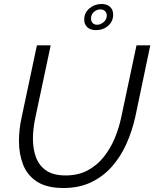

<svg xmlns="http://www.w3.org/2000/svg" viewBox="-20 -937 773 962"><path d="M298 5Q215 5 166 -26.5Q117 -58 96 -111.5Q75 -165 75 -230Q75 -260 78.5 -290.5Q82 -321 89 -352L165 -710H234L158 -352Q145 -293 145 -241Q145 -190 160.5 -148.5Q176 -107 211.5 -82.5Q247 -58 309 -58Q372 -58 419.5 -83.5Q467 -109 500.5 -151.5Q534 -194 555.5 -246Q577 -298 588 -352L664 -710H733L658 -352Q642 -280 613 -215.5Q584 -151 540 -101.5Q496 -52 436 -23.5Q376 5 298 5ZM402 -839Q402 -873 428 -895Q454 -917 489 -917Q516 -917 531.5 -902.5Q547 -888 547 -864Q547 -830 522 -808Q497 -786 460 -786Q433 -786 417.5 -800.5Q402 -815 402 -839ZM483 -890Q465 -890 450.5 -877Q436 -864 436 -844Q436 -831 444 -822Q452 -813 467 -813Q483 -813 499 -826Q515 -839 515 -859Q515 -873 506 -881.5Q497 -890 483 -890Z"/></svg>

Font: Raleway
Style: Italic
Weight: 400
Italic angle: -12°
Designer: Matt McInerney, Pablo Impallari, Rodrigo Fuenzalida
Foundry: Matt McInerney, Pablo Impallari, Rodrigo Fuenzalida
Version: Version 4.026